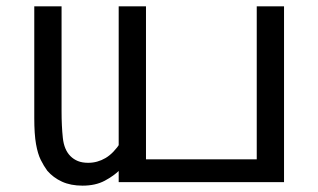

<svg xmlns="http://www.w3.org/2000/svg" viewBox="-20 -574 1003 605"><path d="M354 0V-554H440V-72H789V-554H875V0ZM240 11Q203 11 175.5 -1.5Q148 -14 129 -36Q118 -51 108.5 -70Q99 -89 93.5 -120Q88 -151 88 -202V-554H174V-223Q174 -177 178 -139.5Q182 -102 202 -82Q212 -72 225.5 -66.5Q239 -61 258 -61Q287 -61 312.5 -76Q338 -91 360 -125L358 -39Q339 -20 310 -4.5Q281 11 240 11Z"/></svg>

Font: utamil15
Style: Book
Weight: 400
Designer: Jelle Bosma - Monotype Design Team
Foundry: Monotype Imaging Inc.
Version: Version 2.003